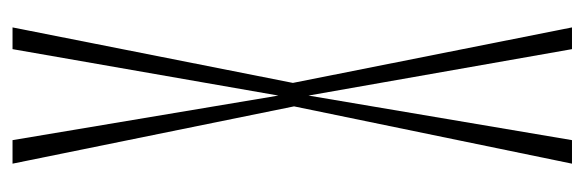

<svg xmlns="http://www.w3.org/2000/svg" viewBox="-338 -608 946 311"><g transform="rotate(-90 135.5 -453.0)"><path d="M30.3 0H63.5L135.7 -426.8L210.9 0H242.2H246.1L156.2 -452.1L246.1 -906.2H242.2H210.9L135.7 -475.6L63.5 -906.2H30.3H25.4L118.2 -450.2L25.4 0Z"/></g></svg>

Font: Caledo
Style: Light
Weight: 300
Designer: BSozoo
Foundry: BSozoo
Version: Version 002.000